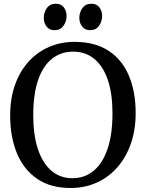

<svg xmlns="http://www.w3.org/2000/svg" viewBox="-20 -970 760 1002"><path d="M354 11Q247 12.5 175.5 -35.8Q104 -84 68.5 -169.8Q33 -255.5 33 -367Q33 -455.5 58 -526.2Q83 -597 128.5 -647.5Q174 -698 235.5 -724.8Q297 -751.5 369 -751.5Q475 -751.5 545.8 -705.5Q616.5 -659.5 652.2 -576Q688 -492.5 688 -380Q688 -292 663 -220.5Q638 -149 593 -97.5Q548 -46 487 -18Q426 10 354 11ZM358.5 -40Q421.5 -40 468.2 -78.2Q515 -116.5 541 -192Q567 -267.5 567 -379.5Q567 -479.5 543.2 -551.2Q519.5 -623 473.2 -661.8Q427 -700.5 361 -700.5Q298.5 -700.5 251.8 -663.8Q205 -627 179.2 -553.2Q153.5 -479.5 153.5 -367Q153.5 -267.5 177.2 -194Q201 -120.5 246.8 -80.2Q292.5 -40 358.5 -40ZM263.5 -812.5Q237.5 -812.5 223 -831.5Q208.5 -850.5 208.5 -876.5Q208.5 -905.5 224.8 -928Q241 -950.5 271 -950.5H272Q298.5 -950.5 313 -931.8Q327.5 -913 327.5 -886.5Q327.5 -858 311.2 -835.2Q295 -812.5 264.5 -812.5ZM449.5 -812.5Q423.5 -812.5 408.8 -831.5Q394 -850.5 394 -876.5Q394 -905.5 410.2 -928Q426.5 -950.5 457 -950.5H458Q484 -950.5 498.5 -931.8Q513 -913 513 -886.5Q513 -858 496.8 -835.2Q480.5 -812.5 450.5 -812.5Z"/></svg>

Font: Merriweather 24pt
Style: Regular
Weight: 400
Designer: Eben Sorkin
Foundry: Eben Sorkin
Version: Version 2.100